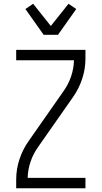

<svg xmlns="http://www.w3.org/2000/svg" viewBox="-20 -1000 540 1020"><path d="M66 0V-46Q66 -101 83.5 -154Q101 -207 133 -252L317 -515Q343 -551 357.5 -593.5Q372 -636 373 -680H66V-735H434V-689Q434 -634 416.5 -581Q399 -528 367 -483L183 -220Q157 -184 142.5 -141.5Q128 -99 127 -55H434V0ZM212 -815 115 -952 156 -980 250 -862 344 -980 385 -952 288 -815Z"/></svg>

Font: Iosevka Term Curly Light
Style: Regular
Weight: 300
Designer: Belleve Invis
Foundry: Belleve Invis
Version: Version 32.3.0